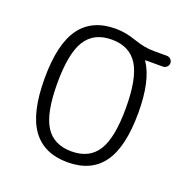

<svg xmlns="http://www.w3.org/2000/svg" viewBox="-103 -625 706 730"><g transform="rotate(20 250.0 -260.0)"><path d="M350.6 -433.1Q317.4 -486.3 245.1 -486.3Q172.9 -486.3 139.6 -433.1Q106.4 -379.9 106.4 -259.8Q106.4 -139.6 139.6 -86.9Q172.9 -34.2 245.1 -34.2Q317.4 -34.2 350.6 -86.9Q383.8 -139.6 383.8 -259.8Q383.8 -379.9 350.6 -433.1ZM245.1 -530.3Q285.2 -530.3 328.1 -515.1Q371.1 -500 409.2 -500H461.9Q470.7 -500 477.5 -493.7Q484.4 -487.3 484.4 -478Q484.4 -468.8 477.5 -462.4Q470.7 -456.1 461.9 -456.1H391.6Q390.6 -456.1 390.6 -455.1Q390.6 -454.1 391.1 -454.1Q391.6 -454.1 391.6 -453.1Q434.6 -388.7 434.6 -259.8Q434.6 -121.1 387.7 -55.7Q340.8 9.8 245.1 9.8Q149.4 9.8 102.1 -55.7Q54.7 -121.1 54.7 -260.3Q54.7 -399.4 102.1 -464.8Q149.4 -530.3 245.1 -530.3Z"/></g></svg>

Font: Rounded Mgen+ 2m light
Style: Regular
Weight: 200
Designer: [Source Han Sans]
Ryoko NISHIZUKA  (kana & ideographs); Paul D. Hunt (Latin, Greek & Cyrillic); Wenlong ZHANG  (bopomofo
Version: Version 1.059.20150602